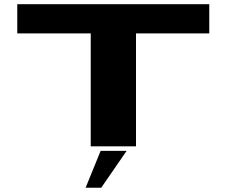

<svg xmlns="http://www.w3.org/2000/svg" viewBox="-20 -695 1079 912"><path d="M411 0V-536.5H62V-675H974V-536.5H626V0ZM386.6 196.8 458 21.7H581.4L460.8 196.8Z"/></svg>

Font: Anybody UltraExpanded Regular
Style: Bold
Weight: 700
Width: 9
Designer: Tyler Finck
Foundry: Etcetera Type Company
Version: Version 1.010; ttfautohint (v1.8.3) -l 8 -r 50 -G 200 -x 14 